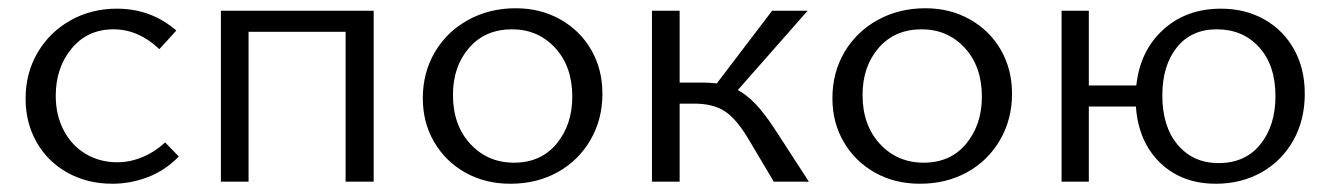

<svg xmlns="http://www.w3.org/2000/svg" viewBox="-20 -440 3222 465"><path d="M42 -201Q42 -263 71 -312.5Q100 -362 150.5 -390.5Q201 -419 263 -419Q346 -419 407 -366L366 -321Q315 -369 255 -369Q192 -369 153.5 -322.5Q115 -276 115 -208Q115 -161 134.5 -124Q154 -87 188 -67Q222 -47 264 -47Q295 -47 325 -59.5Q355 -72 380 -95L413 -61Q380 -27 338 -11Q296 5 252 5Q192 5 144 -21.5Q96 -48 69 -95Q42 -142 42 -201Z M885 0H817V-363H582V0H515V-414H885Z M1004 -202Q1004 -264 1033 -313.5Q1062 -363 1113.5 -391.5Q1165 -420 1229 -420Q1289 -420 1337 -393Q1385 -366 1412 -319Q1439 -272 1439 -213Q1439 -151 1410 -101Q1381 -51 1330.5 -23Q1280 5 1216 5Q1155 5 1107 -22Q1059 -49 1031.5 -96Q1004 -143 1004 -202ZM1366 -206Q1366 -279 1324.5 -324Q1283 -369 1220 -369Q1155 -369 1116 -324Q1077 -279 1077 -210Q1077 -137 1119 -91.5Q1161 -46 1225 -46Q1290 -46 1328 -92Q1366 -138 1366 -206Z M1939 0H1854L1794 -101Q1764 -152 1735.5 -170.5Q1707 -189 1662 -189H1626V0H1559V-414H1626V-240H1684Q1696 -240 1716 -238L1850 -414H1936L1767 -222Q1789 -210 1810 -188Q1831 -166 1856 -128Z M1996 -202Q1996 -264 2025 -313.5Q2054 -363 2105.5 -391.5Q2157 -420 2221 -420Q2281 -420 2329 -393Q2377 -366 2404 -319Q2431 -272 2431 -213Q2431 -151 2402 -101Q2373 -51 2322.5 -23Q2272 5 2208 5Q2147 5 2099 -22Q2051 -49 2023.5 -96Q1996 -143 1996 -202ZM2358 -206Q2358 -279 2316.5 -324Q2275 -369 2212 -369Q2147 -369 2108 -324Q2069 -279 2069 -210Q2069 -137 2111 -91.5Q2153 -46 2217 -46Q2282 -46 2320 -92Q2358 -138 2358 -206Z M3140 -213Q3140 -149 3112 -99.5Q3084 -50 3035 -22.5Q2986 5 2925 5Q2842 5 2789.5 -46Q2737 -97 2731 -182H2617V0H2551V-414H2617V-233H2732Q2741 -317 2797 -368Q2853 -419 2937 -419Q2996 -419 3042 -393Q3088 -367 3114 -320.5Q3140 -274 3140 -213ZM3069 -207Q3069 -282 3029.5 -325.5Q2990 -369 2927 -369Q2865 -369 2830 -325Q2795 -281 2795 -209Q2795 -133 2832.5 -89Q2870 -45 2931 -45Q2996 -45 3032.5 -90.5Q3069 -136 3069 -207Z"/></svg>

Font: Ysabeau
Style: Regular
Weight: 400
Designer: Christian Thalmann (Catharsis Fonts)
Version: Version 0.003